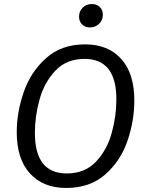

<svg xmlns="http://www.w3.org/2000/svg" viewBox="-20 -920 727 952"><path d="M646 -422Q646 -321 612 -221.5Q578 -122 502 -55Q426 12 308 12Q194 12 128.5 -60Q63 -132 63 -264Q63 -363 97.5 -463Q132 -563 208 -631.5Q284 -700 402 -700Q516 -700 581 -628Q646 -556 646 -422ZM153 -261Q153 -60 311 -60Q401 -60 456 -118.5Q511 -177 534 -261Q557 -345 557 -428Q557 -628 399 -628Q310 -628 255 -570Q200 -512 176.5 -428Q153 -344 153 -261ZM372 -837Q372 -864 390 -882Q408 -900 435 -900Q460 -900 475 -885Q490 -870 490 -847Q490 -820 471.5 -802Q453 -784 426 -784Q402 -784 387 -799Q372 -814 372 -837Z"/></svg>

Font: Fira Sans Book
Style: Italic
Weight: 350
Italic angle: -8°
Designer: bBox Type GmbH & Carrois Corporate GbR & Edenspiekermann AG
Foundry: bBox Type GmbH & Carrois Corporate GbR & Edenspiekermann AG
Version: Version 4.301